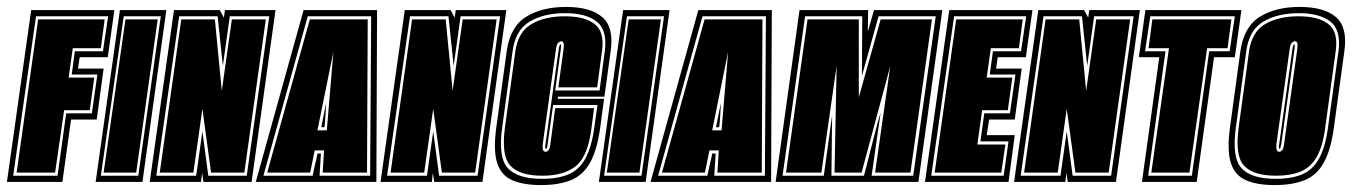

<svg xmlns="http://www.w3.org/2000/svg" viewBox="-49 -525 3901 554"><path d="M-29 0 41 -496H281L262 -360H181L176 -327H250L230 -180H156L131 0ZM-11 -18H117L142 -198H216L232 -310H158L167 -377H248L263 -478H55ZM-1 -27 61 -469H253L242 -386H161L149 -301H223L210 -207H136L110 -27Z M227 0 297 -496H431L362 0ZM242 -18H350L415 -478H308ZM250 -27 313 -469H406L344 -27Z M383 0 453 -496H585L597 -474L600 -496H746L677 0H538L534 -26L531 0ZM402 -18H517L535 -146L552 -18H663L728 -478H614L594 -335L579 -478H468ZM412 -27 474 -469H571L591 -263L620 -469H718L656 -27H560L535 -211L509 -27Z M689 0 827 -496H1039L1037 0ZM711 -18H853L860 -50Q862 -58 864 -66.5Q866 -75 867 -82H877L873 -18H1019L1022 -478H839ZM722 -27 845 -469H1012L1010 -27H882L886 -91H859L846 -27ZM867 -149H894L913 -376ZM878 -158 892 -228Q892 -222 891 -206.5Q890 -191 889 -176.5Q888 -162 887 -158Z M1049 0 1119 -496H1251L1263 -474L1266 -496H1412L1343 0H1204L1200 -26L1197 0ZM1068 -18H1183L1201 -146L1218 -18H1329L1394 -478H1280L1260 -335L1245 -478H1134ZM1078 -27 1140 -469H1237L1257 -263L1286 -469H1384L1322 -27H1226L1201 -211L1175 -27Z M1512 9Q1461 9 1429 -5Q1397 -19 1385.5 -55Q1374 -91 1383 -157L1413 -377Q1423 -448 1469 -476.5Q1515 -505 1584 -505Q1655 -505 1689 -475.5Q1723 -446 1713 -377L1695 -246H1561L1560 -240H1694L1683 -158Q1674 -92 1653.5 -55.5Q1633 -19 1598 -5Q1563 9 1512 9ZM1515 -9Q1561 -9 1591.5 -22Q1622 -35 1640 -67.5Q1658 -100 1666 -158L1675 -222H1547L1531 -109Q1530 -96 1527 -96Q1522 -96 1525 -109L1563 -382Q1565 -397 1569 -397Q1571 -397 1569 -382L1553 -264H1681L1696 -377Q1704 -438 1673 -462.5Q1642 -487 1582 -487Q1520 -487 1479 -462.5Q1438 -438 1430 -377L1400 -157Q1388 -70 1416.5 -39.5Q1445 -9 1515 -9ZM1516 -18Q1451 -18 1424 -46.5Q1397 -75 1408 -157L1438 -377Q1446 -433 1484.5 -455.5Q1523 -478 1581 -478Q1638 -478 1667 -455.5Q1696 -433 1688 -377L1674 -273H1562L1577 -382Q1579 -396 1577 -401Q1575 -406 1571 -406Q1566 -406 1561 -401Q1557 -397 1555 -382L1517 -109Q1516 -96 1518 -92Q1520 -87 1526 -87Q1529 -87 1534 -92Q1538 -98 1539 -109L1553 -213H1665L1658 -158Q1648 -75 1613.5 -46.5Q1579 -18 1516 -18Z M1679 0 1749 -496H1883L1814 0ZM1694 -18H1802L1867 -478H1760ZM1702 -27 1765 -469H1858L1796 -27Z M1828 0 1966 -496H2178L2176 0ZM1850 -18H1992L1999 -50Q2001 -58 2003 -66.5Q2005 -75 2006 -82H2016L2012 -18H2158L2161 -478H1978ZM1861 -27 1984 -469H2151L2149 -27H2021L2025 -91H1998L1985 -27ZM2006 -149H2033L2052 -376ZM2017 -158 2031 -228Q2031 -222 2030 -206.5Q2029 -191 2028 -176.5Q2027 -162 2026 -158Z M2189 0 2258 -496H2456L2455 -434L2473 -496H2670L2601 0ZM2209 -18H2328L2352 -192L2350 -18H2444L2467 -108Q2473 -131 2479 -154.5Q2485 -178 2492 -200L2466 -18H2586L2651 -478H2486L2438 -306L2439 -478H2274ZM2219 -27 2281 -469H2429V-244L2492 -469H2640L2578 -27H2476L2520 -335L2437 -27H2359L2365 -335L2321 -27Z M2620 0 2690 -496H2930L2911 -360H2830L2825 -327H2899L2879 -180H2805L2798 -135H2879L2861 0ZM2638 -18H2847L2861 -117H2780L2791 -198H2865L2881 -310H2807L2816 -377H2897L2912 -478H2704ZM2648 -27 2710 -469H2902L2891 -386H2810L2798 -301H2872L2859 -207H2785L2771 -108H2852L2840 -27Z M2877 0 2947 -496H3079L3091 -474L3094 -496H3240L3171 0H3032L3028 -26L3025 0ZM2896 -18H3011L3029 -146L3046 -18H3157L3222 -478H3108L3088 -335L3073 -478H2962ZM2906 -27 2968 -469H3065L3085 -263L3114 -469H3212L3150 -27H3054L3029 -211L3003 -27Z M3246 0 3296 -360H3237L3256 -496H3533L3514 -360H3454L3404 0ZM3264 -18H3390L3440 -377H3499L3514 -478H3270L3255 -377H3314ZM3273 -27 3324 -386H3265L3276 -469H3504L3493 -386H3434L3383 -27Z M3629 9Q3578 9 3546 -5Q3514 -19 3502.5 -55Q3491 -91 3500 -157L3530 -377Q3540 -448 3586 -476.5Q3632 -505 3701 -505Q3772 -505 3806 -475.5Q3840 -446 3830 -377L3800 -158Q3791 -92 3770.5 -55.5Q3750 -19 3715 -5Q3680 9 3629 9ZM3632 -9Q3678 -9 3708.5 -22Q3739 -35 3757 -67.5Q3775 -100 3783 -158L3813 -377Q3821 -438 3790 -462.5Q3759 -487 3699 -487Q3637 -487 3596 -462.5Q3555 -438 3547 -377L3517 -157Q3505 -70 3533.5 -39.5Q3562 -9 3632 -9ZM3633 -18Q3568 -18 3541 -46.5Q3514 -75 3525 -157L3555 -377Q3563 -433 3601.5 -455.5Q3640 -478 3698 -478Q3755 -478 3784 -455.5Q3813 -433 3805 -377L3775 -158Q3768 -103 3750.5 -72.5Q3733 -42 3704 -30Q3675 -18 3633 -18ZM3643 -87Q3646 -87 3651 -92Q3655 -98 3656 -109L3694 -382Q3696 -396 3694 -401Q3692 -406 3688 -406Q3683 -406 3678 -401Q3674 -397 3672 -382L3634 -109Q3633 -96 3635 -92Q3637 -87 3643 -87ZM3644 -96Q3639 -96 3642 -109L3680 -382Q3682 -397 3686 -397Q3688 -397 3686 -382L3648 -109Q3645 -96 3644 -96Z"/></svg>

Font: Alumni Sans Collegiate One SC
Style: Italic
Weight: 400
Italic angle: -8°
Designer: Robert E. Leuschke
Foundry: Robert E. Leuschke
Version: Version 1.100